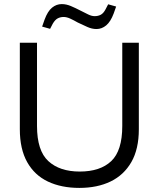

<svg xmlns="http://www.w3.org/2000/svg" viewBox="-20 -909 775 939"><path d="M368 10Q280 10 214.5 -21Q149 -52 113 -116Q77 -180 77 -277V-700H161V-293Q161 -172 216.5 -121Q272 -70 370 -70Q470 -70 524 -121Q578 -172 578 -293V-700H659V-277Q659 -180 622.5 -116.5Q586 -53 521 -21.5Q456 10 368 10ZM225 -768 186 -779 198 -813Q213 -854 234.5 -871.5Q256 -889 282 -889Q304 -889 326.5 -879.5Q349 -870 374 -857Q394 -847 411 -838.5Q428 -830 443 -830Q460 -830 473 -837Q486 -844 496 -863L509 -888L548 -877L536 -843Q521 -803 499.5 -785Q478 -767 452 -767Q430 -767 407.5 -777Q385 -787 360 -799Q341 -810 323.5 -818Q306 -826 291 -826Q275 -826 262 -819Q249 -812 238 -793Z"/></svg>

Font: REM Light
Style: Regular
Weight: 300
Designer: Octavio Pardo
Foundry: Ashler Design
Version: Version 1.005;gftools[0.9.28]